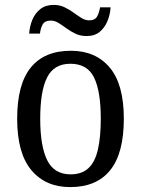

<svg xmlns="http://www.w3.org/2000/svg" viewBox="-20 -753 576 783"><path d="M266 10Q166 10 108 -59Q50 -128 50 -269Q50 -409 105.5 -477.5Q161 -546 269 -546Q370 -546 427.5 -477.5Q485 -409 485 -269Q485 -128 429.5 -59Q374 10 266 10ZM268 -42Q314 -42 341 -67.5Q368 -93 379.5 -144Q391 -195 391 -269Q391 -381 363.5 -437Q336 -493 267 -493Q200 -493 172 -437Q144 -381 144 -269Q144 -157 172.5 -99.5Q201 -42 268 -42ZM333 -606Q308 -606 288 -615.5Q268 -625 251 -637.5Q234 -650 218.5 -659.5Q203 -669 188 -669Q162 -669 153.5 -652.5Q145 -636 143 -616H99Q101 -646 112 -672.5Q123 -699 144.5 -716Q166 -733 199 -733Q223 -733 243 -723.5Q263 -714 280 -701.5Q297 -689 312.5 -679.5Q328 -670 343 -670Q368 -670 376.5 -686.5Q385 -703 388 -723H431Q429 -693 418 -666.5Q407 -640 386.5 -623Q366 -606 333 -606Z"/></svg>

Font: Noto Serif Thai SemiCondensed
Style: Regular
Weight: 400
Width: 4
Designer: Monotype Design Team
Foundry: Monotype Imaging Inc.
Version: Version 2.002